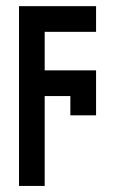

<svg xmlns="http://www.w3.org/2000/svg" viewBox="-20 -520 373 623"><path d="M208.3 -208.3H125V83.3H41.7V-500H291.7V-416.7H125V-291.7H291.7V-145.8H208.3Z"/></svg>

Font: Yulong
Style: Regular
Weight: 400
Designer: GGBotNet
Foundry: f0n7.com
Version: 1.00